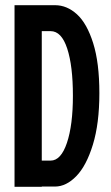

<svg xmlns="http://www.w3.org/2000/svg" viewBox="-20 -720 429 740"><path d="M36 -700H192Q238 -700 276.5 -665Q315 -630 339 -554Q363 -478 363 -361Q363 -244 338 -162.5Q313 -81 274 -41Q235 -1 192 -1H141V0H36ZM175 -600H141V-101H175Q215 -101 238 -169.5Q261 -238 261 -351Q261 -466 239 -533Q217 -600 175 -600Z"/></svg>

Font: Piscolabis
Style: Regular
Weight: 400
Designer: Ariel Martín Pérez
Foundry: Tunera Type Foundry
Version: Version 1.000